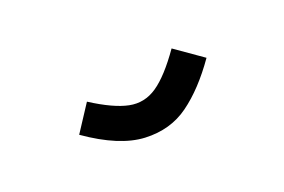

<svg xmlns="http://www.w3.org/2000/svg" viewBox="-43 -88 523 353"><g transform="rotate(15 219.0 88.5)"><path d="M123 125Q172.9 123 199.7 111.3Q226.6 99.6 237.3 71.3Q248 43 248 -9.8H314.5Q314.5 49.8 299.8 92.3Q285.2 134.8 243.7 161.1Q202.1 187.5 125 187.5Z"/></g></svg>

Font: Sudo Variable
Style: Regular
Weight: 400
Monospace: yes
Designer: Jens Kutilek
Foundry: Jens Kutilek
Version: Version 0.040